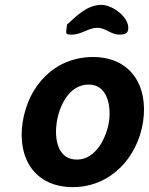

<svg xmlns="http://www.w3.org/2000/svg" viewBox="-20 -761 611 788"><path d="M73 -260C50 -110 124 7 279 7C432 7 544 -112 567 -260C590 -410 515 -527 362 -527C206 -527 97 -412 73 -260ZM213 -260C223 -325 263 -414 344 -414C422 -414 437 -324 427 -260C417 -197 374 -106 296 -106C214 -106 203 -195 213 -260ZM253 -643C249 -619 253 -619 277 -619C313 -619 344 -647 380 -647C413 -647 435 -619 470 -619C484 -619 503 -620 506 -639C514 -689 441 -741 397 -741C340 -741 298 -700 255 -660Z"/></svg>

Font: Asimov Print
Style: Regular
Weight: 500
Designer: Google
Version: Version 2.000980: 2014